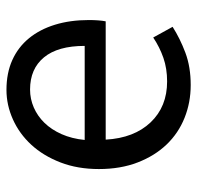

<svg xmlns="http://www.w3.org/2000/svg" viewBox="-28 -569 610 594"><g transform="rotate(-90 277.0 -272.0)"><path d="M311 13Q257 13 209.5 -6Q162 -25 127 -61.5Q92 -98 71.5 -151Q51 -204 51 -271Q51 -337 71.5 -390Q92 -443 126 -480Q160 -517 204.5 -537Q249 -557 296 -557Q348 -557 388 -539Q428 -521 455.5 -487.5Q483 -454 497.5 -407Q512 -360 512 -302Q512 -287 511 -273.5Q510 -260 508 -250H142Q147 -162 195.5 -111Q244 -60 322 -60Q362 -60 395 -71.5Q428 -83 458 -103L491 -43Q455 -20 411 -3.5Q367 13 311 13ZM432 -315Q432 -398 396.5 -441Q361 -484 297 -484Q268 -484 241.5 -472.5Q215 -461 194 -439.5Q173 -418 159 -386.5Q145 -355 141 -315Z"/></g></svg>

Font: SpoqaHanSansJP-Regular
Style: Regular
Weight: 400
Designer: [Source Han Sans]
Ryoko NISHIZUKA  (kana & ideographs); Paul D. Hunt (Latin, Greek & Cyrillic); Wenlong ZHANG  (bopomofo
Foundry: Spoqa (http://bi.spoqa.com)
Version: Version 1.002.20150607